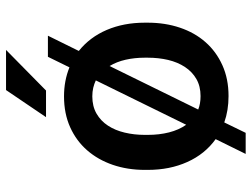

<svg xmlns="http://www.w3.org/2000/svg" viewBox="-120 -652 839 640"><g transform="rotate(-90 300.0 -331.5)"><path d="M54.2 -269Q54.2 -326.2 71 -375.5Q87.9 -424.8 119.4 -460.9Q150.9 -497.1 196.3 -517.6Q241.7 -538.1 299.3 -538.1Q351.6 -538.1 396 -520L431.2 -591.8H501.5L450.7 -488.8Q496.6 -452.1 520.8 -395.5Q544.9 -338.9 544.9 -269V-258.8Q544.9 -201.2 528.3 -151.9Q511.7 -102.5 480.2 -66.7Q448.7 -30.8 403.3 -10.3Q357.9 10.3 300.3 10.3Q252.4 10.3 212.4 -3.9L177.7 67.4H107.4L156.7 -32.7Q106.9 -68.4 80.6 -127Q54.2 -185.5 54.2 -258.8ZM170.9 -258.8Q170.9 -220.7 179.2 -188Q187.5 -155.3 204.6 -130.9L352.5 -432.1Q341.3 -437.5 327.9 -440.7Q314.5 -443.8 299.3 -443.8Q266.1 -443.8 241.7 -429.7Q217.3 -415.5 201.7 -391.6Q186 -367.7 178.5 -335.9Q170.9 -304.2 170.9 -269ZM428.2 -269Q428.2 -302.7 421.4 -332.8Q414.6 -362.8 400.4 -386.2L255.4 -90.8Q274.4 -83 300.3 -83Q333 -83 357.2 -96.9Q381.3 -110.8 397.2 -135Q413.1 -159.2 420.7 -190.9Q428.2 -222.7 428.2 -258.8ZM320.3 -731.4H454.1L318.8 -598.1H230Z"/></g></svg>

Font: Roboto Mono
Style: Regular
Weight: 500
Designer: Google
Version: Version 2.000986; 2015; ttfautohint (v1.3)